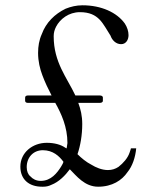

<svg xmlns="http://www.w3.org/2000/svg" viewBox="-20 -693 552 726"><path d="M351 13C404 13 441 -11 462 -42C481 -65 492 -99 495 -132H475C475 -130 473 -125 470 -116C463 -95 446 -76 428 -62C416 -54 403 -50 388 -50C365 -50 342 -60 326 -70C306 -80 287 -96 273 -110C284 -142 291 -182 291 -224C291 -255 285 -280 276 -304H357C363 -304 369 -306 369 -312V-324C369 -330 363 -332 357 -332H265C233 -400 183 -457 183 -556C183 -569 186 -580 192 -592C207 -621 240 -647 282 -647C355 -647 369 -602 398 -558C403 -543 417 -526 438 -526C456 -526 466 -542 466 -560C466 -575 461 -590 452 -604C422 -646 363 -673 292 -673C269 -673 248 -668 228 -660C187 -640 154 -608 138 -564C128 -542 124 -518 124 -493C124 -461 131 -433 140 -409C150 -382 162 -357 175 -332H86C80 -332 75 -330 75 -324V-312C75 -306 80 -304 86 -304H189C212 -263 235 -213 235 -152C234 -146 233 -139 232 -132C231 -132 229 -133 226 -135C210 -146 186 -153 157 -153C103 -153 57 -116 57 -63C57 -15 89 13 139 13H143C154 13 164 11 174 6C203 -5 227 -30 244 -53C269 -28 300 13 351 13ZM142 -125C180 -125 204 -103 220 -81C219 -77 216 -71 211 -63C196 -39 173 -9 134 -9C117 -9 104 -16 95 -26C86 -33 81 -46 81 -61C81 -98 106 -125 142 -125Z"/></svg>

Font: fbb
Style: Regular
Weight: 400
Designer: David J. Perry, Michael Sharpe
Version: Version 1.045